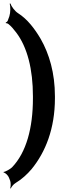

<svg xmlns="http://www.w3.org/2000/svg" viewBox="-20 -845 392 1108"><path d="M32 181 39 199C43 212 42 232 39 241L42 243C46 233 59 217 70 211C105 190 137 161 163 130C242 33 297 -102 297 -278V-289C297 -424 264 -534 215 -620C181 -678 139 -734 84 -769C65 -781 45 -809 40 -825L36 -824C41 -808 41 -773 34 -751L24 -724C22 -720 17 -716 13 -715L14 -711C17 -712 26 -709 29 -706C44 -694 58 -678 73 -658C138 -573 170 -444 170 -290V-277C170 -107 132 35 49 121C40 130 11 147 1 147V151C11 151 28 169 32 181Z"/></svg>

Font: Asimov
Style: Edge
Weight: 500
Designer: Google
Version: Version 2.000980: 2014